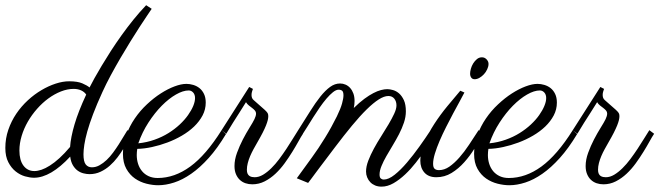

<svg xmlns="http://www.w3.org/2000/svg" viewBox="-30 -675 2497 727"><path d="M544.4 -641.6Q539.1 -633.8 526.9 -615.7Q514.6 -597.7 498.5 -572.8Q482.4 -547.9 463.6 -517.6Q444.8 -487.3 426 -455.1Q407.2 -422.9 389.4 -389.9Q371.6 -356.9 357.9 -326.7Q336.4 -279.8 322.5 -242.9Q308.6 -206.1 300.5 -177.2Q292.5 -148.4 289.3 -127.2Q286.1 -106 286.1 -90.8Q286.1 -63 294.7 -52.2Q303.2 -41.5 317.9 -41.5Q333 -41.5 346.9 -49.3Q360.8 -57.1 373.8 -69.3Q386.7 -81.5 398.2 -97.2Q409.7 -112.8 419.7 -128.4Q429.7 -144 438 -158.2Q446.3 -172.4 452.6 -182.1L470.2 -168.5Q464.8 -159.7 456.8 -145.3Q448.7 -130.9 438.5 -113.8Q428.2 -96.7 415 -79.3Q401.9 -62 386 -47.9Q370.1 -33.7 350.8 -24.7Q331.5 -15.6 309.1 -15.6Q298.3 -15.6 286.4 -18.6Q274.4 -21.5 264.2 -28.8Q253.9 -36.1 246.1 -49.1Q238.3 -62 235.8 -82Q199.2 -42.5 164.6 -22.2Q129.9 -2 99.1 -2Q83.5 -2 64.7 -7.3Q45.9 -12.7 29.3 -25.9Q12.7 -39.1 1.5 -60.8Q-9.8 -82.5 -9.8 -114.7Q-9.8 -150.9 1.5 -183.6Q12.7 -216.3 31.7 -244.4Q50.8 -272.5 75.4 -295.2Q100.1 -317.9 127 -333.7Q153.8 -349.6 180.9 -358.4Q208 -367.2 231.9 -367.2Q263.7 -367.2 281.7 -359.4Q299.8 -351.6 309.1 -343.8Q315.9 -357.4 327.6 -378.7Q339.4 -399.9 355 -426Q370.6 -452.1 389.6 -481.7Q408.7 -511.2 430.2 -541.3Q451.7 -571.3 475.3 -600.6Q499 -629.9 523.4 -655.3ZM235.4 -118.7Q237.8 -154.8 252.2 -203.9Q266.6 -252.9 296.4 -316.9Q289.6 -327.1 277.1 -332.8Q264.6 -338.4 249 -338.4Q225.1 -338.4 200.4 -328.6Q175.8 -318.8 153.1 -302.2Q130.4 -285.6 110.4 -262.9Q90.3 -240.2 75.4 -214.4Q60.5 -188.5 52 -160.4Q43.5 -132.3 43.5 -105Q43.5 -68.4 58.8 -47.9Q74.2 -27.3 100.1 -27.3Q112.3 -27.3 127 -32.2Q141.6 -37.1 158.9 -48.1Q176.3 -59.1 195.3 -76.4Q214.4 -93.8 235.4 -118.7Z M489.7 -111.3Q488.8 -105.5 488.3 -99.6Q487.8 -93.8 487.8 -87.9Q487.8 -70.3 492.9 -54.4Q498 -38.6 508.1 -26.6Q518.1 -14.6 533 -7.8Q547.9 -1 566.9 -1Q630.9 -1 690.4 -44.4Q750 -87.9 809.1 -182.1L825.7 -167.5Q793.5 -113.8 760.3 -76.9Q727.1 -40 694.1 -17.1Q661.1 5.9 629.4 16.1Q597.7 26.4 568.8 26.4Q547.9 26.4 524.4 20.5Q501 14.6 481.2 1Q461.4 -12.7 448.5 -35.6Q435.5 -58.6 435.5 -92.8Q435.5 -129.4 448 -163.3Q460.4 -197.3 480.5 -226.6Q500.5 -255.9 526.4 -280Q552.2 -304.2 578.9 -321.3Q605.5 -338.4 630.9 -347.9Q656.2 -357.4 675.8 -357.4Q688.5 -357.4 701.7 -353.5Q714.8 -349.6 725.3 -341.3Q735.8 -333 742.4 -319.3Q749 -305.7 749 -286.6Q749 -260.7 737.1 -238Q725.1 -215.3 705.1 -196Q685.1 -176.8 658.7 -161.4Q632.3 -146 603.5 -135.3Q574.7 -124.5 545.4 -118.2Q516.1 -111.8 489.7 -111.3ZM493.7 -132.3Q526.4 -135.7 555.2 -146Q584 -156.2 607.9 -171.1Q631.8 -186 650.6 -203.6Q669.4 -221.2 682.1 -239.3Q694.8 -257.3 701.7 -273.9Q708.5 -290.5 708.5 -303.7Q708.5 -316.9 701.4 -324.7Q694.3 -332.5 684.6 -332.5Q663.1 -332.5 636.2 -317.1Q609.4 -301.8 582.5 -274.7Q555.7 -247.6 532 -210.9Q508.3 -174.3 493.7 -132.3Z M1117.2 -168.5Q1109.9 -157.7 1099.9 -139.4Q1089.8 -121.1 1076.7 -99.9Q1063.5 -78.6 1047.6 -56.6Q1031.7 -34.7 1012.9 -17.1Q994.1 0.5 972.2 11.7Q950.2 22.9 925.3 22.9Q911.6 22.9 899.4 18.8Q887.2 14.6 877.9 5.9Q868.7 -2.9 863.3 -15.9Q857.9 -28.8 857.9 -46.4Q857.9 -70.3 867.4 -96.4Q877 -122.6 889.6 -147Q902.3 -171.4 915 -191.7Q927.7 -211.9 933.6 -224.1Q939.5 -236.3 939.5 -245.1Q939.5 -251.5 935.3 -256.3Q931.2 -261.2 925 -265.9Q918.9 -270.5 912.4 -275.6Q905.8 -280.8 901.4 -288.1Q889.2 -268.6 876.5 -248.5Q865.2 -231.4 852.1 -210.2Q838.9 -189 826.7 -168.5L809.1 -182.1L913.6 -345.7L927.7 -338.4Q926.8 -335.4 924.6 -329.1Q922.4 -322.8 922.4 -315.4Q922.4 -310.1 924.1 -304.9Q925.8 -299.8 931.2 -295.4Q950.7 -277.8 961.9 -268.3Q973.1 -258.8 978.3 -253.2Q983.4 -247.6 984.6 -243.9Q985.8 -240.2 985.8 -234.4Q985.8 -228.5 983.9 -220.2Q981.9 -211.9 977.3 -200.2Q972.7 -188.5 964.6 -172.6Q956.5 -156.7 944.3 -135.7Q937 -123 929.9 -110.1Q922.9 -97.2 917.2 -84Q911.6 -70.8 908.2 -57.6Q904.8 -44.4 904.8 -32.2Q904.8 -22.9 907.5 -17.3Q910.2 -11.7 914.6 -8.8Q918.9 -5.9 924.1 -4.9Q929.2 -3.9 934.1 -3.9Q950.2 -3.9 966.1 -13.4Q981.9 -22.9 997.3 -38.1Q1012.7 -53.2 1027.1 -72.5Q1041.5 -91.8 1054.7 -111.8Q1067.9 -131.8 1079.1 -150.1Q1090.3 -168.5 1099.1 -182.1Z M1506.8 -253.4Q1506.8 -232.4 1499.5 -210.7Q1492.2 -189 1481 -167.2Q1469.7 -145.5 1457 -124.5Q1444.3 -103.5 1433.1 -84Q1421.9 -64.5 1414.6 -46.6Q1407.2 -28.8 1407.2 -14.2Q1407.2 -2.9 1412.1 1Q1417 4.9 1422.9 4.9Q1441.4 4.9 1464.4 -13.4Q1487.3 -31.7 1511 -59.6Q1534.7 -87.4 1558.1 -120.1Q1581.5 -152.8 1600.6 -182.1L1618.2 -168.5Q1614.3 -162.6 1604 -145.3Q1593.8 -127.9 1578.6 -105.7Q1563.5 -83.5 1544.7 -59.3Q1525.9 -35.2 1504.4 -14.9Q1482.9 5.4 1460.2 18.6Q1437.5 31.7 1414.6 31.7Q1401.4 31.7 1390.6 27.3Q1379.9 22.9 1372.3 15.1Q1364.7 7.3 1360.4 -3.2Q1356 -13.7 1356 -25.4Q1356 -44.4 1364.5 -66.7Q1373 -88.9 1385.7 -112.3Q1398.4 -135.7 1413.6 -159.4Q1428.7 -183.1 1441.4 -204.6Q1454.1 -226.1 1462.6 -244.4Q1471.2 -262.7 1471.2 -275.9Q1471.2 -291 1463.1 -301.3Q1455.1 -311.5 1440.4 -311.5Q1424.8 -311.5 1404.3 -298.6Q1383.8 -285.6 1358.4 -260.7Q1333 -235.8 1303 -199.5Q1272.9 -163.1 1237.8 -116.7Q1217.8 -89.8 1198.7 -64.9Q1190.4 -54.2 1182.1 -43Q1173.8 -31.7 1165.5 -20.8Q1157.2 -9.8 1149.9 0.2Q1142.6 10.3 1136.7 17.6L1093.8 0L1150.9 -78.6Q1163.1 -95.2 1175.8 -114.3Q1188.5 -133.3 1200.9 -153.6Q1213.4 -173.8 1224.6 -194.3Q1235.8 -214.8 1245.6 -234.4Q1259.8 -263.7 1265.1 -283Q1270.5 -302.2 1270.5 -314Q1270.5 -327.1 1265.6 -331.3Q1260.7 -335.4 1252 -335.4Q1242.7 -335.4 1230.7 -325.9Q1218.8 -316.4 1206.1 -301.5Q1193.4 -286.6 1180.4 -267.8Q1167.5 -249 1155.8 -230.5Q1144 -211.9 1133.8 -195.3Q1123.5 -178.7 1116.7 -168.5L1099.1 -182.1Q1124 -221.2 1144.3 -253.7Q1164.6 -286.1 1183.3 -309.6Q1202.1 -333 1220 -345.9Q1237.8 -358.9 1257.8 -358.9Q1268.6 -358.9 1278.6 -354.5Q1288.6 -350.1 1296.1 -341.6Q1303.7 -333 1308.1 -320.8Q1312.5 -308.6 1312.5 -292.5Q1312.5 -279.8 1309.6 -266.1Q1331.1 -287.1 1349.6 -300.8Q1368.2 -314.5 1383.8 -322.5Q1399.4 -330.6 1412.6 -334Q1425.8 -337.4 1436.5 -337.4Q1445.8 -337.4 1458 -334Q1470.2 -330.6 1481 -321.3Q1491.7 -312 1499.3 -295.7Q1506.8 -279.3 1506.8 -253.4Z M1819.8 -433.1Q1819.8 -423.3 1814.9 -412.8Q1810.1 -402.3 1802.5 -394Q1794.9 -385.7 1785.6 -380.4Q1776.4 -375 1767.1 -375Q1758.8 -375 1754.4 -381.1Q1750 -387.2 1750 -396Q1750 -403.8 1752.9 -414.6Q1755.9 -425.3 1761.7 -434.8Q1767.6 -444.3 1775.9 -451.2Q1784.2 -458 1794.9 -458Q1805.2 -458 1812.5 -450.2Q1819.8 -442.4 1819.8 -433.1ZM1728.5 -324.7Q1722.2 -312 1710.7 -291.3Q1699.2 -270.5 1686 -245.8Q1672.9 -221.2 1659.2 -194.1Q1645.5 -167 1634.5 -141.4Q1623.5 -115.7 1616.7 -93.3Q1609.9 -70.8 1609.9 -55.2Q1609.9 -41 1615.7 -35.9Q1621.6 -30.8 1632.3 -30.8Q1652.3 -30.8 1671.4 -43.9Q1690.4 -57.1 1709.2 -78.4Q1728 -99.6 1746.1 -127Q1764.2 -154.3 1782.2 -182.1L1799.8 -168.5Q1785.6 -143.1 1767.8 -114.3Q1750 -85.4 1728 -60.8Q1706.1 -36.1 1679.7 -20Q1653.3 -3.9 1622.1 -3.9Q1592.8 -3.9 1577.1 -21.5Q1561.5 -39.1 1561.5 -66.9Q1561.5 -99.6 1576.7 -135.3Q1591.8 -170.9 1614.5 -205.8Q1637.2 -240.7 1663.8 -272.9Q1690.4 -305.2 1712.9 -331.5Z M1819.3 -111.3Q1818.4 -105.5 1817.9 -99.6Q1817.4 -93.8 1817.4 -87.9Q1817.4 -70.3 1822.5 -54.4Q1827.6 -38.6 1837.6 -26.6Q1847.7 -14.6 1862.5 -7.8Q1877.4 -1 1896.5 -1Q1960.4 -1 2020 -44.4Q2079.6 -87.9 2138.7 -182.1L2155.3 -167.5Q2123 -113.8 2089.8 -76.9Q2056.6 -40 2023.7 -17.1Q1990.7 5.9 1959 16.1Q1927.2 26.4 1898.4 26.4Q1877.4 26.4 1854 20.5Q1830.6 14.6 1810.8 1Q1791 -12.7 1778.1 -35.6Q1765.1 -58.6 1765.1 -92.8Q1765.1 -129.4 1777.6 -163.3Q1790 -197.3 1810.1 -226.6Q1830.1 -255.9 1856 -280Q1881.8 -304.2 1908.4 -321.3Q1935.1 -338.4 1960.4 -347.9Q1985.8 -357.4 2005.4 -357.4Q2018.1 -357.4 2031.2 -353.5Q2044.4 -349.6 2054.9 -341.3Q2065.4 -333 2072 -319.3Q2078.6 -305.7 2078.6 -286.6Q2078.6 -260.7 2066.7 -238Q2054.7 -215.3 2034.7 -196Q2014.6 -176.8 1988.3 -161.4Q1961.9 -146 1933.1 -135.3Q1904.3 -124.5 1875 -118.2Q1845.7 -111.8 1819.3 -111.3ZM1823.2 -132.3Q1856 -135.7 1884.8 -146Q1913.6 -156.2 1937.5 -171.1Q1961.4 -186 1980.2 -203.6Q1999 -221.2 2011.7 -239.3Q2024.4 -257.3 2031.2 -273.9Q2038.1 -290.5 2038.1 -303.7Q2038.1 -316.9 2031 -324.7Q2023.9 -332.5 2014.2 -332.5Q1992.7 -332.5 1965.8 -317.1Q1939 -301.8 1912.1 -274.7Q1885.3 -247.6 1861.6 -210.9Q1837.9 -174.3 1823.2 -132.3Z M2446.8 -168.5Q2439.5 -157.7 2429.4 -139.4Q2419.4 -121.1 2406.2 -99.9Q2393.1 -78.6 2377.2 -56.6Q2361.3 -34.7 2342.5 -17.1Q2323.7 0.5 2301.8 11.7Q2279.8 22.9 2254.9 22.9Q2241.2 22.9 2229 18.8Q2216.8 14.6 2207.5 5.9Q2198.2 -2.9 2192.9 -15.9Q2187.5 -28.8 2187.5 -46.4Q2187.5 -70.3 2197 -96.4Q2206.5 -122.6 2219.2 -147Q2231.9 -171.4 2244.6 -191.7Q2257.3 -211.9 2263.2 -224.1Q2269 -236.3 2269 -245.1Q2269 -251.5 2264.9 -256.3Q2260.7 -261.2 2254.6 -265.9Q2248.5 -270.5 2241.9 -275.6Q2235.4 -280.8 2231 -288.1Q2218.8 -268.6 2206.1 -248.5Q2194.8 -231.4 2181.6 -210.2Q2168.5 -189 2156.2 -168.5L2138.7 -182.1L2243.2 -345.7L2257.3 -338.4Q2256.3 -335.4 2254.2 -329.1Q2252 -322.8 2252 -315.4Q2252 -310.1 2253.7 -304.9Q2255.4 -299.8 2260.7 -295.4Q2280.3 -277.8 2291.5 -268.3Q2302.7 -258.8 2307.9 -253.2Q2313 -247.6 2314.2 -243.9Q2315.4 -240.2 2315.4 -234.4Q2315.4 -228.5 2313.5 -220.2Q2311.5 -211.9 2306.9 -200.2Q2302.2 -188.5 2294.2 -172.6Q2286.1 -156.7 2273.9 -135.7Q2266.6 -123 2259.5 -110.1Q2252.4 -97.2 2246.8 -84Q2241.2 -70.8 2237.8 -57.6Q2234.4 -44.4 2234.4 -32.2Q2234.4 -22.9 2237.1 -17.3Q2239.7 -11.7 2244.1 -8.8Q2248.5 -5.9 2253.7 -4.9Q2258.8 -3.9 2263.7 -3.9Q2279.8 -3.9 2295.7 -13.4Q2311.5 -22.9 2326.9 -38.1Q2342.3 -53.2 2356.7 -72.5Q2371.1 -91.8 2384.3 -111.8Q2397.5 -131.8 2408.7 -150.1Q2419.9 -168.5 2428.7 -182.1Z"/></svg>

Font: Parisienne
Style: Regular
Weight: 400
Designer: Astigmatic (AOETI)
Foundry: Astigmatic (AOETI)
Version: Version 1.000